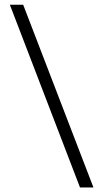

<svg xmlns="http://www.w3.org/2000/svg" viewBox="-20 -690 446 828"><path d="M383 118.5H325L22.5 -669.5H80Z"/></svg>

Font: Anek Odia Medium Light
Style: Regular
Weight: 300
Version: Version 1.003